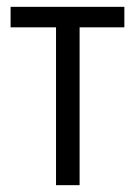

<svg xmlns="http://www.w3.org/2000/svg" viewBox="-20 -542 396 562"><path d="M144 0V-462H11V-522H344V-462H213V0Z"/></svg>

Font: Ubuntu Sans Condensed
Style: Regular
Weight: 400
Width: 3
Designer: Dalton Maag Ltd
Foundry: Dalton Maag Ltd
Version: Version 1.006; ttfautohint (v1.8.4.7-5d5b)